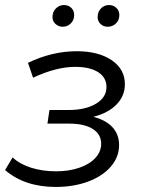

<svg xmlns="http://www.w3.org/2000/svg" viewBox="-26 -735 571 761"><path d="M446 -160Q446 -113 413.5 -75Q381 -37 323.5 -15.5Q266 6 195 6Q72 6 -6 -61L24 -111Q53 -84 98 -70Q143 -56 196 -56Q247 -56 288 -70Q329 -84 352 -109Q375 -134 375 -165Q375 -203 341.5 -224Q308 -245 249 -245H162L170 -299H245Q313 -299 354.5 -324Q396 -349 396 -390Q396 -428 363 -449Q330 -470 272 -470Q197 -470 105 -427L85 -486Q181 -532 278 -532Q364 -532 416.5 -496.5Q469 -461 469 -401Q469 -355 436 -321Q403 -287 344 -272Q394 -259 420 -230.5Q446 -202 446 -160ZM182 -667Q182 -688 195.5 -701.5Q209 -715 227 -715Q245 -715 256.5 -704Q268 -693 268 -675Q268 -655 254.5 -642Q241 -629 223 -629Q206 -629 194 -640Q182 -651 182 -667ZM361 -667Q361 -688 374 -701.5Q387 -715 406 -715Q423 -715 435 -704Q447 -693 447 -675Q447 -655 433.5 -642Q420 -629 401 -629Q384 -629 372.5 -640Q361 -651 361 -667Z"/></svg>

Font: Montserrat Alternates
Style: Italic
Weight: 400
Italic angle: -11.3°
Designer: Julieta Ulanovsky
Foundry: Julieta Ulanovsky
Version: Version 7.200